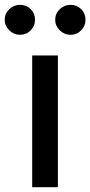

<svg xmlns="http://www.w3.org/2000/svg" viewBox="-62 -775 374 795"><path d="M20.5 -630.9Q-4.4 -630.9 -23.4 -649.4Q-42.5 -668 -42.5 -692.9Q-42.5 -718.8 -23.7 -736.8Q-4.9 -754.9 20.5 -754.9Q47.4 -754.9 65.2 -737.1Q83 -719.2 83 -692.9Q83 -667.5 64.9 -649.2Q46.9 -630.9 20.5 -630.9ZM229.5 -630.9Q204.6 -630.9 185.5 -649.4Q166.5 -668 166.5 -692.9Q166.5 -718.8 185.3 -736.8Q204.1 -754.9 229.5 -754.9Q256.3 -754.9 274.2 -737.1Q292 -719.2 292 -692.9Q292 -667.5 273.9 -649.2Q255.9 -630.9 229.5 -630.9ZM71.3 0V-545.4H177.7V0Z"/></svg>

Font: Interop Med
Style: Regular
Weight: 500
Designer: Rasmus Andersson, Google, Jang Haemin
Foundry: jhaemin
Version: Version 1.007